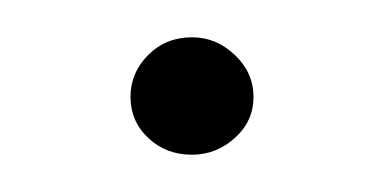

<svg xmlns="http://www.w3.org/2000/svg" viewBox="-20 -77 206 103"><path d="M83 6Q69 6 59.5 -3Q50 -12 50 -25Q50 -38 59.5 -47.5Q69 -57 83 -57Q96 -57 106 -47.5Q116 -38 116 -25Q116 -12 106 -3Q96 6 83 6Z"/></svg>

Font: Alumni Sans Thin Light
Style: Regular
Weight: 300
Version: Version 1.018